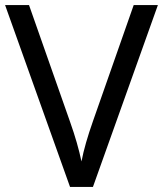

<svg xmlns="http://www.w3.org/2000/svg" viewBox="-20 -734 640 754"><path d="M600 -714H505L345 -258C324 -198 309 -147 300 -100C290 -147 276 -197 255 -256L94 -714H0L255 0H345Z"/></svg>

Font: Noto Sans Cuneiform
Style: Regular
Weight: 400
Designer: Monotype Design Team
Foundry: Monotype Imaging Inc.
Version: Version 2.001